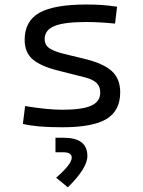

<svg xmlns="http://www.w3.org/2000/svg" viewBox="-20 -547 626 840"><path d="M252.9 9.8Q195.3 9.8 154.3 6.3Q113.3 2.9 80.1 -4.9L89.8 -83Q187 -66.9 252.9 -66.9Q339.8 -66.9 379.2 -84.7Q418.5 -102.5 418.5 -141.6Q418.5 -168.9 402.3 -184.3Q386.2 -199.7 351.6 -208.5L233.9 -238.3Q157.7 -257.3 122.8 -287.6Q87.9 -317.9 87.9 -373Q87.9 -454.6 152.1 -491Q216.3 -527.3 359.4 -527.3Q395 -527.3 426 -525.1Q457 -522.9 492.2 -517.6L483.4 -443.8Q443.4 -447.8 413.6 -449.2Q383.8 -450.7 356.4 -450.7Q260.7 -450.7 218 -433.1Q175.3 -415.5 175.3 -376Q175.3 -351.1 194.8 -336.9Q214.4 -322.8 257.3 -312L351.6 -289.1Q432.1 -269.5 469 -236.1Q505.9 -202.6 505.9 -143.1Q505.9 -62.5 445.8 -26.4Q385.7 9.8 252.9 9.8ZM276.9 272.5 225.6 230.5Q293.9 171.4 293.9 142.6Q293.9 119.1 255.9 119.1H222.7V55.7H259.3Q362.3 55.7 362.3 135.7Q362.3 188.5 276.9 272.5Z"/></svg>

Font: Cascadia Code NF SemiLight
Style: Regular
Weight: 350
Monospace: yes
Designer: Aaron Bell
Foundry: Saja Typeworks
Version: Version 2404.023; ttfautohint (v1.8.4)